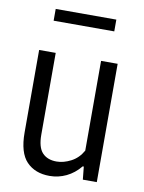

<svg xmlns="http://www.w3.org/2000/svg" viewBox="-84 -797 651 867"><g transform="rotate(10 241.0 -364.0)"><path d="M59 -164.5V-542.5H135V-167.5Q135 -109.5 158.2 -84.8Q181.5 -60 223.5 -60Q255.5 -60 289.2 -77.5Q323 -95 343 -131V-542.5H419V0H355L349 -59H344Q316 -25 280 -7.8Q244 9.5 203.5 9.5Q137 9.5 98 -31Q59 -71.5 59 -164.5ZM100.5 -684V-738H378.5V-684Z"/></g></svg>

Font: Encode Sans Condensed
Style: Regular
Weight: 400
Width: 3
Designer: Multiple Designers
Foundry: Impallari Type
Version: Version 2.000